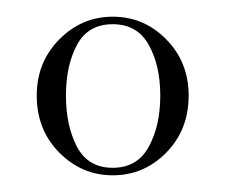

<svg xmlns="http://www.w3.org/2000/svg" viewBox="-20 -780 270 230"><path d="M115 -570Q78 -570 51 -597.2Q24 -624.5 24 -665.5Q24 -705.5 51 -732.8Q78 -760 115 -760Q152.5 -760 179.2 -732.8Q206 -705.5 206 -665.5Q206 -624.5 179.2 -597.2Q152.5 -570 115 -570ZM115 -579Q144.5 -579 158.2 -604.2Q172 -629.5 172 -665.5Q172 -701.5 158.2 -726.2Q144.5 -751 115 -751Q85.5 -751 72.2 -726.2Q59 -701.5 59 -665.5Q59 -629.5 72.2 -604.2Q85.5 -579 115 -579Z"/></svg>

Font: Imbue 100pt ExtraLight
Style: Regular
Weight: 200
Designer: Tyler Finck
Foundry: Etcetera Type Company
Version: Version 1.102; ttfautohint (v1.8.3)